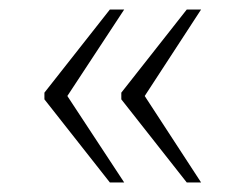

<svg xmlns="http://www.w3.org/2000/svg" viewBox="-20 -471 515 402"><path d="M371 -89 234 -263V-277L371 -451H401L283 -270L401 -89ZM210 -89 73 -263V-277L210 -451H240L121 -270L240 -89Z"/></svg>

Font: Noto Serif Thai ExtraLight
Style: Regular
Weight: 250
Version: Version 2.001